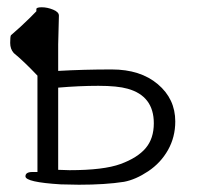

<svg xmlns="http://www.w3.org/2000/svg" viewBox="-20 -497 563 528"><path d="M197 11 147 10Q50 4 50 -12Q50 -24 69 -24H83V-289Q45 -329 18 -351Q8 -362 8 -379Q8 -396 10 -400L36 -423Q64 -449 80 -466V-472Q80 -477 95 -477Q110 -477 126 -470.5Q142 -464 142 -454L140 -375V-302Q209 -306 287.5 -306Q366 -306 414 -265.5Q462 -225 462 -163Q462 -120 442 -84.5Q422 -49 387.5 -26Q353 -3 321 3Q270 11 197 11ZM171 -29Q265 -29 311.5 -46Q358 -63 380.5 -89.5Q403 -116 403 -158Q403 -233 331 -253Q303 -261 250.5 -261Q198 -261 140 -256V-30Z"/></svg>

Font: LXGW WenKai TC Light
Style: Regular
Weight: 300
Designer: LXGW / Fontworks Inc.
Foundry: LXGW / Fontworks Inc.
Version: Version 1.330